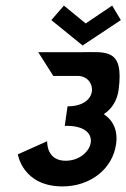

<svg xmlns="http://www.w3.org/2000/svg" viewBox="-20 -660 453 688"><path d="M215 -84C145 -84 149 -154 149 -154L44 -107C44 -107 61 8 204 8C304 8 384 -55 396 -144C403 -193 385 -229 352 -251C381 -270 400 -300 405 -338C425 -488 360 -473 271 -473H117L171 -388H258C327 -388 338 -279 222 -279L212 -209C358 -213 313 -84 215 -84ZM413 -588 382 -640 287 -576 209 -640 164 -588 276 -497Z"/></svg>

Font: Hussar Tani
Style: Kurs
Weight: 700
Foundry: Cannot Into Space Fonts
Version: Version 0.92